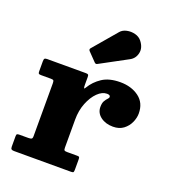

<svg xmlns="http://www.w3.org/2000/svg" viewBox="-145 -915 906 1021"><g transform="rotate(20 308.0 -404.0)"><path d="M123 -407.5Q123 -420 120.5 -424.2Q118 -428.5 105.5 -428.5H50Q39 -428.5 36 -431.2Q33 -434 33 -445V-500.5Q33 -512.5 36.5 -516.2Q40 -520 51 -520H269.5Q279 -520 282.5 -517.2Q286 -514.5 286 -504V-460.5Q286 -445 288.2 -441.5Q290.5 -438 296 -448Q318.5 -486 357.5 -511.8Q396.5 -537.5 459 -537.5Q522 -537.5 564.8 -505.8Q607.5 -474 607.5 -414Q607.5 -389.5 595.8 -363.2Q584 -337 560.5 -319.2Q537 -301.5 501.5 -301.5Q459.5 -301.5 431.5 -322.8Q403.5 -344 403.5 -378Q403.5 -400 410.8 -412.2Q418 -424.5 425 -431.2Q432 -438 432 -444Q432 -455.5 413 -455.5Q386 -455.5 360.2 -430.2Q334.5 -405 317.5 -362.5Q300.5 -320 300.5 -268.5V-110Q300.5 -98 304 -94.8Q307.5 -91.5 319.5 -91.5H377Q386.5 -91.5 388.5 -88Q390.5 -84.5 390.5 -75V-19Q390.5 -8 388.5 -4Q386.5 0 375.5 0H52.5Q42 0 37.5 -3.5Q33 -7 33 -18.5V-77Q33 -87 36.8 -89.2Q40.5 -91.5 50.5 -91.5H100Q112.5 -91.5 117.8 -94.5Q123 -97.5 123 -109.5ZM294.5 -589.5 249 -636.5Q240.5 -645.5 249 -654L361 -785.5Q374 -801 397.2 -806Q420.5 -811 444.2 -805Q468 -799 482 -781Q507 -749 500 -717Q493 -685 465 -670L311 -587Q302 -581.5 294.5 -589.5Z"/></g></svg>

Font: Besley* Heavy
Style: Regular
Weight: 800
Designer: Owen Earl
Foundry: indestructible type*
Version: Version 3.000; ttfautohint (v1.8.3)